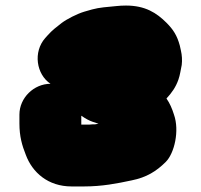

<svg xmlns="http://www.w3.org/2000/svg" viewBox="-20 -805 725 692"><path d="M50 -392V-360C50 -313.4 59.6 -280.4 73 -247C96.4 -183.7 152.8 -133 238 -133H282C348.2 -133 401.6 -143.6 455 -155C508 -165.6 543.9 -187.9 577.5 -221.5C608.6 -252.6 627.5 -333.8 607 -392C600.3 -413.5 592.1 -432.6 580 -450C598.9 -470.2 613.5 -490.8 623 -518C629.2 -535.4 630.8 -551.9 635 -571C637 -588.3 636 -605.7 632 -623L628 -641C618.3 -676.7 604.8 -698.2 580 -723C544.5 -758.5 503.5 -785 434 -785C422 -785 410 -784.3 398 -783C368.4 -780 338.2 -778.3 312 -771L284 -763C258.2 -755.3 221.4 -736.6 202 -722C183.9 -707.9 167.7 -695.8 152 -678L143 -668C98.7 -617.8 110.7 -537.2 162 -503C101.7 -503 50 -452 50 -392ZM273 -388C288.3 -377.3 302 -370 314 -366L335 -359C330.5 -358.4 326.5 -357.6 323 -357C315.7 -357 309 -356.7 303 -356H273ZM226 -483 227 -482Z"/></svg>

Font: Smoothie
Style: Blk
Weight: 900
Foundry: Cannot Into Space Fonts
Version: Version 0.8